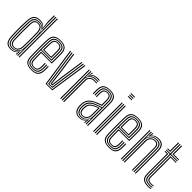

<svg xmlns="http://www.w3.org/2000/svg" viewBox="141 -1808 2823 2823"><g transform="rotate(45 1552.5 -396.5)"><path d="M356.7 0H340.9V-800H356.7ZM325 0H310.2L313.6 -122.9L310.3 -123Q302.3 -73.8 266.9 -45.7Q231.5 -17.7 183.6 -17.7Q133.9 -17.7 109.1 -44.4Q84.3 -71.1 80.4 -136.4Q77.8 -185.6 76.7 -238.3Q75.6 -291 76.5 -347.5Q77.4 -404 80.4 -464.7Q83.7 -529.8 111.8 -555.8Q139.8 -581.8 194.6 -581.8Q240.6 -581.8 270 -554.2Q299.4 -526.6 308.8 -478.1H312.6L309.2 -626.4V-800H325ZM189.9 -30.3Q222 -30.3 247.5 -44.5Q273.1 -58.7 288.6 -84.7Q304.2 -110.7 305.9 -146.3Q307.9 -191.8 309.1 -245.8Q310.3 -299.8 309.8 -353.8Q309.3 -407.8 306.2 -452.7Q303.8 -487.7 290.7 -513.8Q277.5 -539.9 254.5 -554.4Q231.5 -569 198.8 -569Q146.9 -569 122.8 -544.9Q98.8 -520.7 96.2 -464.2Q93.7 -402.9 92.9 -349.4Q92.1 -295.8 93 -244Q93.8 -192.1 96.2 -135.8Q98.7 -79.3 120.6 -54.8Q142.5 -30.3 189.9 -30.3ZM194 -43.3Q152.4 -43.3 133.2 -65.1Q114 -86.8 111.8 -137Q109.6 -192.5 108.9 -244.8Q108.2 -297.1 109 -351.2Q109.9 -405.2 112 -465.5Q113.9 -513.7 134.5 -535.3Q155.1 -557 200.3 -557Q243.7 -557 266.1 -529.6Q288.6 -502.2 290.7 -452.8Q292.5 -414 293.2 -362.5Q293.9 -310.9 293.4 -254.9Q292.9 -198.8 290.7 -146.3Q288.9 -104.1 265.7 -73.7Q242.5 -43.3 194 -43.3ZM194.4 -55.9Q234.2 -55.9 253.7 -82.8Q273.1 -109.6 274.9 -146.7Q276.6 -187.9 277.4 -240.9Q278.1 -293.9 277.6 -349.3Q277.1 -404.7 274.9 -452.6Q273 -496.6 254.6 -520.3Q236.1 -544.1 200.5 -544.1Q163.9 -544.1 146.8 -525.7Q129.8 -507.4 127.9 -465.5Q124.4 -378.7 124.2 -300.1Q124.1 -221.5 127.7 -136.9Q129.7 -91.4 146.2 -73.7Q162.6 -55.9 194.4 -55.9ZM177.6 7.4Q111.7 7.4 82.5 -27Q53.4 -61.4 49 -135.9Q46 -190.5 45 -242.9Q43.9 -295.4 45 -349.9Q46 -404.4 49 -464.9Q53.3 -540.4 85.7 -573.9Q118.1 -607.4 186.7 -607.4Q221.7 -607.4 248 -593.7Q274.2 -579.9 287.7 -556.9H291.5L277.5 -672.2V-800H294.1V-654.9L303.7 -526.9L298.8 -526.9Q281.5 -563.1 253.3 -578.8Q225.1 -594.5 191.2 -594.5Q130.8 -594.5 99.7 -565.6Q68.5 -536.7 64.8 -465.5Q61.8 -403 60.8 -348.3Q59.8 -293.5 60.9 -241.6Q62 -189.6 64.8 -135.1Q69 -64.1 96.8 -34.6Q124.6 -5.2 180.9 -5.2Q217.7 -5.2 249.3 -22.9Q281 -40.5 298.8 -72.9H302.8L297.5 0H282.1L282.3 -6L289.8 -42.4H286.4Q270.1 -20.2 241.7 -6.4Q213.3 7.4 177.6 7.4Z M610.5 7.4Q536.2 7.4 499.4 -21.5Q462.7 -50.5 459.9 -121.9Q458.2 -166.1 457.4 -212.3Q456.7 -258.4 456.7 -304.5Q456.7 -350.5 457.6 -394.2Q458.4 -438 459.9 -477Q463.2 -549 499.6 -578.2Q536 -607.4 609.8 -607.4Q684.2 -607.4 718.4 -577.9Q752.7 -548.3 755.9 -478.5Q756.4 -471 756.6 -448.5Q756.9 -426.1 757 -395.6Q757.1 -365 756.7 -332.7Q756.2 -300.5 754.7 -273.4H536.1Q536.4 -246.9 536.6 -222.7Q536.9 -198.5 537.5 -175Q538.1 -151.6 538.8 -126.9Q540.2 -88.9 556.8 -72.4Q573.5 -55.9 610.5 -55.9Q642 -55.9 658.4 -71.4Q674.8 -86.8 676.8 -126.1Q677.7 -143.7 677.5 -167.5Q677.3 -191.3 676.1 -209.8H691.9Q693.2 -188.2 693.2 -164.4Q693.3 -140.5 692.6 -125.5Q690.4 -81.5 671.1 -62.4Q651.9 -43.3 610.5 -43.3Q565.1 -43.3 544.9 -62.8Q524.7 -82.2 523 -126.2Q522 -153.6 521.4 -181.1Q520.8 -208.6 520.5 -235.2Q520.3 -261.9 520 -286.5H739.4Q740.6 -313.4 741 -343.5Q741.3 -373.6 741.2 -401.4Q741 -429.1 740.8 -449.7Q740.5 -470.2 740.1 -477.8Q737.4 -540.6 707 -567.7Q676.7 -594.8 609.8 -594.8Q543.8 -594.8 511 -568Q478.2 -541.3 475.5 -474.7Q474.1 -440.3 473.3 -397.2Q472.6 -354 472.5 -307Q472.5 -260 473.3 -213.3Q474 -166.6 475.5 -124.7Q478 -61.3 509 -33.2Q540 -5.2 610.5 -5.2Q675.9 -5.2 706.4 -32.4Q736.9 -59.6 740.1 -123.7Q740.6 -134.2 740.7 -149.5Q740.9 -164.8 740.5 -180.8Q740.2 -196.9 739.2 -209.8H755Q756.5 -190.4 756.6 -164.8Q756.7 -139.1 755.9 -122.9Q752.5 -53.2 718.6 -22.9Q684.8 7.4 610.5 7.4ZM610.5 -17.8Q551.9 -17.8 522.8 -41.5Q493.7 -65.3 491.3 -124.5Q490 -161.3 489.3 -205.5Q488.6 -249.8 488.5 -296.8Q488.4 -343.9 489.1 -389.3Q489.9 -434.8 491.3 -473.8Q493.8 -533.8 522.5 -558Q551.2 -582.2 609.8 -582.2Q668.3 -582.2 695 -557.8Q721.6 -533.5 724.2 -477.5Q724.7 -468.2 725.1 -440Q725.5 -411.7 725.4 -374.3Q725.2 -336.9 723.9 -299.6H504.2Q504.2 -255.4 504.9 -209.5Q505.7 -163.6 507.1 -125.6Q509.2 -73.5 534 -52.1Q558.8 -30.7 610.5 -30.7Q659.5 -30.7 682.7 -52.2Q705.8 -73.7 708.4 -124.8Q709.2 -140.3 709.1 -165.2Q709 -190.1 707.7 -209.8H723.6Q724.8 -189.4 724.9 -164.8Q725 -140.2 724.2 -124.3Q721.4 -67.3 695 -42.6Q668.6 -17.8 610.5 -17.8ZM504.2 -312.6H708.5Q709.4 -345.8 709.5 -379.5Q709.6 -413.1 709.3 -439.5Q708.9 -465.9 708.4 -476.6Q706.3 -526.1 683.4 -547.7Q660.4 -569.3 609.8 -569.3Q557.4 -569.3 533.4 -547.2Q509.5 -525 507.1 -473.1Q505.7 -436.4 505.1 -394.4Q504.5 -352.3 504.2 -312.6ZM520.3 -325.7Q520.4 -344.4 520.6 -369.3Q520.9 -394.3 521.5 -421.1Q522.1 -447.9 523 -472.2Q524.8 -517.8 545.1 -537.3Q565.5 -556.7 609.8 -556.7Q652.2 -556.7 671.5 -538Q690.8 -519.3 692.6 -476.1Q693.1 -465.6 693.4 -441.5Q693.7 -417.3 693.7 -386.8Q693.6 -356.2 692.7 -325.7ZM536.2 -338.7H677.1Q677.7 -368.8 677.7 -396.8Q677.7 -424.8 677.5 -445.8Q677.2 -466.7 676.8 -475Q675.3 -510.3 660.5 -527.2Q645.8 -544.1 609.8 -544.1Q572.6 -544.1 556.4 -526.7Q540.2 -509.4 538.8 -471.6Q538.1 -448.3 537.5 -426.2Q537 -404.1 536.7 -382.5Q536.5 -360.9 536.2 -338.7Z M901.7 0 813.6 -600H829.8L915.2 -12.8H1026.1L1113.1 -600H1129.3L1039.5 0ZM927.1 -25.9 898.7 -231.8 845.9 -600H861.8L914 -236.3L940.5 -38.7H1000.7L1027.7 -235.4L1081.1 -600H1097L1043 -230.3L1014.4 -25.9ZM952.2 -51.8 928.9 -240.7 877.9 -600H893.8L944.4 -245.4L965.9 -64.6H975.6L997.5 -245.1L1049.1 -600H1065L1012.8 -240.6L989.1 -51.8Z M1235.8 0V-600H1251.6L1251.6 -555.9L1247.4 -488.2H1252Q1266.2 -530.4 1300.2 -552.5Q1334.1 -574.6 1381.3 -574.6Q1393.8 -574.6 1407.6 -574.1Q1421.4 -573.6 1428.8 -573V-559.5Q1419.2 -560 1404.1 -560.4Q1389 -560.8 1377.3 -560.8Q1338.3 -560.8 1310.3 -544.7Q1282.4 -528.6 1267.5 -503.1Q1252.7 -477.5 1252.7 -449V0ZM1204.1 0V-600H1219.9V0ZM1267.4 0V-450Q1267.4 -491.5 1297.4 -518.7Q1327.3 -546 1372.1 -546Q1386.7 -546 1401.6 -545.9Q1416.6 -545.8 1428.8 -545.4V-531.8Q1416.9 -532.2 1401.8 -532.3Q1386.6 -532.4 1371.9 -532.4Q1335.5 -532.4 1309.7 -510.8Q1283.9 -489.2 1283.9 -451.1V0ZM1258.5 -524.6 1267.4 -579.4V-600H1283.2L1283.3 -590.4L1272.8 -554.8H1275.7Q1293.5 -580.3 1324.6 -591.1Q1355.7 -602 1388.5 -602Q1396.8 -602 1407.8 -601.6Q1418.8 -601.2 1428.8 -600.4V-586.8Q1420.7 -587.4 1410 -587.8Q1399.2 -588.2 1388 -588.2Q1345 -588.2 1312.4 -572.4Q1279.7 -556.5 1262 -524.6Z M1764.5 0V-460.6Q1764.5 -526.2 1738.3 -560.5Q1712.1 -594.8 1640.6 -594.8Q1578.7 -594.8 1544.9 -570.2Q1511.2 -545.5 1508.4 -479.4Q1507.4 -456.4 1507.6 -435.2Q1507.8 -413.9 1509.1 -391.6H1493.5Q1492 -416.4 1491.8 -437Q1491.6 -457.6 1492.5 -480Q1495.4 -548.1 1530.2 -577.7Q1565 -607.4 1640.6 -607.4Q1695.5 -607.4 1725.9 -590.2Q1756.3 -573 1768.3 -540.2Q1780.3 -507.4 1780.3 -460.6V0ZM1610.5 -30.6Q1648.6 -30.6 1675.9 -48.5Q1703.2 -66.4 1717.9 -94.3Q1732.6 -122.2 1732.6 -151.7V-329.9Q1701.5 -320.6 1669.8 -309.1Q1638.2 -297.5 1616.5 -286.8Q1573.6 -265.2 1552.2 -235.9Q1530.8 -206.7 1527.8 -157.5Q1527 -144.8 1527.3 -135.1Q1527.5 -125.3 1528.4 -113.4Q1532.2 -74.8 1553.3 -52.7Q1574.4 -30.6 1610.5 -30.6ZM1613.3 -43.9Q1582.6 -43.9 1564.7 -63.5Q1546.8 -83.1 1544 -115.5Q1543.3 -124.9 1543.1 -135.1Q1542.9 -145.3 1543.4 -155.8Q1545.7 -202.4 1565.3 -228.8Q1585 -255.1 1622.4 -274.3Q1646.4 -286.5 1668.7 -295.7Q1691 -304.8 1716.6 -312.6V-150.6Q1716.6 -123.3 1704.1 -98.8Q1691.6 -74.4 1668.5 -59.2Q1645.4 -43.9 1613.3 -43.9ZM1614.8 -56.3Q1640 -56.3 1659.3 -69.2Q1678.7 -82.1 1689.7 -103.4Q1700.7 -124.7 1700.7 -149.6V-295.1Q1682.2 -288.1 1665 -280.2Q1647.9 -272.3 1628.8 -262.3Q1592.3 -243 1576.6 -219Q1560.8 -194.9 1559.2 -155.1Q1558.9 -145.3 1559.1 -135.6Q1559.2 -125.9 1559.9 -116.7Q1562.1 -90.1 1576.3 -73.2Q1590.6 -56.3 1614.8 -56.3ZM1599.8 7.1Q1548.6 7.1 1517.1 -23.4Q1485.5 -53.9 1481 -110.6Q1480 -123.4 1479.9 -135.5Q1479.8 -147.7 1480.3 -161.3Q1483.4 -218.4 1510.6 -256.4Q1537.9 -294.5 1598.5 -323.8Q1613.2 -330.9 1628.3 -337.5Q1643.4 -344.1 1661.3 -350.8Q1679.1 -357.5 1701.1 -364.6V-460.7Q1701.1 -499 1688.3 -521.6Q1675.6 -544.1 1640.6 -544.1Q1605.8 -544.1 1589.4 -527.1Q1572.9 -510.2 1571.5 -475.2Q1571 -462 1571 -438.9Q1570.9 -415.9 1572.1 -391.6H1556.3Q1555.3 -414 1555.3 -437.3Q1555.2 -460.7 1555.7 -476.1Q1557.6 -519.8 1578.6 -538.3Q1599.6 -556.7 1640.6 -556.7Q1686 -556.7 1701.5 -530.5Q1716.9 -504.2 1716.9 -460.7V-354Q1685.6 -343.7 1656 -332.7Q1626.3 -321.6 1604.6 -311.6Q1551.9 -286.8 1525.1 -250.6Q1498.3 -214.5 1496.1 -160.3Q1495.9 -148.1 1495.8 -136.2Q1495.8 -124.4 1496.8 -111.6Q1500.7 -62 1528.5 -33.7Q1556.3 -5.5 1603.3 -5.5Q1647.4 -5.5 1676 -24.5Q1704.6 -43.5 1722.6 -76.1H1726.4L1718.1 -21.2V0H1702.5L1702.2 -10.2L1712.7 -45.9H1709.6Q1689.4 -18 1662.7 -5.4Q1636 7.1 1599.8 7.1ZM1732.8 0V-44.7L1736.6 -112.4H1732.9Q1718.1 -69.5 1686.1 -43.7Q1654.1 -18 1606.5 -18Q1566.4 -18.1 1541.3 -43Q1516.2 -68 1512.6 -112.4Q1511.7 -124.7 1511.6 -135.6Q1511.5 -146.4 1512 -159.3Q1514.4 -211.6 1537.6 -243.6Q1560.7 -275.5 1610.7 -299.3Q1625.5 -306.3 1645.8 -314.1Q1666 -321.9 1688.5 -329.5Q1711 -337.2 1733 -343.6V-460.6Q1733 -510.7 1714.2 -540Q1695.4 -569.3 1640.6 -569.3Q1590.9 -569.3 1566.4 -548Q1541.9 -526.7 1539.8 -476.4Q1539.3 -461.5 1539.3 -438.3Q1539.3 -415.1 1540.7 -391.6H1524.9Q1523.7 -413.4 1523.5 -436.9Q1523.3 -460.4 1524 -476.7Q1526.3 -532.6 1553.6 -557.4Q1580.9 -582.2 1640.6 -582.2Q1702.8 -582.2 1725.7 -550.9Q1748.6 -519.5 1748.6 -460.6V0Z M1888.6 -778.5V-792.9H1967.8V-778.5ZM1888.6 -720.9V-735.3H1967.8V-720.9ZM1888.6 -749.7V-764.1H1967.8V-749.7ZM1951.9 0V-600H1967.8V0ZM1888.6 0V-600H1904.4V0ZM1920.3 0V-600H1936.1V0Z M2221.5 7.4Q2147.2 7.4 2110.4 -21.5Q2073.7 -50.5 2070.9 -121.9Q2069.2 -166.1 2068.4 -212.3Q2067.7 -258.4 2067.7 -304.5Q2067.7 -350.5 2068.6 -394.2Q2069.4 -438 2070.9 -477Q2074.2 -549 2110.6 -578.2Q2147 -607.4 2220.8 -607.4Q2295.2 -607.4 2329.4 -577.9Q2363.7 -548.3 2366.9 -478.5Q2367.4 -471 2367.6 -448.5Q2367.9 -426.1 2368 -395.6Q2368.1 -365 2367.7 -332.7Q2367.2 -300.5 2365.7 -273.4H2147.1Q2147.4 -246.9 2147.6 -222.7Q2147.9 -198.5 2148.5 -175Q2149.1 -151.6 2149.8 -126.9Q2151.2 -88.9 2167.8 -72.4Q2184.5 -55.9 2221.5 -55.9Q2253 -55.9 2269.4 -71.4Q2285.8 -86.8 2287.8 -126.1Q2288.7 -143.7 2288.5 -167.5Q2288.3 -191.3 2287.1 -209.8H2302.9Q2304.2 -188.2 2304.2 -164.4Q2304.3 -140.5 2303.6 -125.5Q2301.4 -81.5 2282.1 -62.4Q2262.9 -43.3 2221.5 -43.3Q2176.1 -43.3 2155.9 -62.8Q2135.7 -82.2 2134 -126.2Q2133 -153.6 2132.4 -181.1Q2131.8 -208.6 2131.5 -235.2Q2131.3 -261.9 2131 -286.5H2350.4Q2351.6 -313.4 2352 -343.5Q2352.3 -373.6 2352.2 -401.4Q2352 -429.1 2351.8 -449.7Q2351.5 -470.2 2351.1 -477.8Q2348.4 -540.6 2318 -567.7Q2287.7 -594.8 2220.8 -594.8Q2154.8 -594.8 2122 -568Q2089.2 -541.3 2086.5 -474.7Q2085.1 -440.3 2084.3 -397.2Q2083.6 -354 2083.5 -307Q2083.5 -260 2084.3 -213.3Q2085 -166.6 2086.5 -124.7Q2089 -61.3 2120 -33.2Q2151 -5.2 2221.5 -5.2Q2286.9 -5.2 2317.4 -32.4Q2347.9 -59.6 2351.1 -123.7Q2351.6 -134.2 2351.7 -149.5Q2351.9 -164.8 2351.5 -180.8Q2351.2 -196.9 2350.2 -209.8H2366Q2367.5 -190.4 2367.6 -164.8Q2367.7 -139.1 2366.9 -122.9Q2363.5 -53.2 2329.6 -22.9Q2295.8 7.4 2221.5 7.4ZM2221.5 -17.8Q2162.9 -17.8 2133.8 -41.5Q2104.7 -65.3 2102.3 -124.5Q2101 -161.3 2100.3 -205.5Q2099.6 -249.8 2099.5 -296.8Q2099.4 -343.9 2100.1 -389.3Q2100.9 -434.8 2102.3 -473.8Q2104.8 -533.8 2133.5 -558Q2162.2 -582.2 2220.8 -582.2Q2279.3 -582.2 2306 -557.8Q2332.6 -533.5 2335.2 -477.5Q2335.7 -468.2 2336.1 -440Q2336.5 -411.7 2336.4 -374.3Q2336.2 -336.9 2334.9 -299.6H2115.2Q2115.2 -255.4 2115.9 -209.5Q2116.7 -163.6 2118.1 -125.6Q2120.2 -73.5 2145 -52.1Q2169.8 -30.7 2221.5 -30.7Q2270.5 -30.7 2293.7 -52.2Q2316.8 -73.7 2319.4 -124.8Q2320.2 -140.3 2320.1 -165.2Q2320 -190.1 2318.7 -209.8H2334.6Q2335.8 -189.4 2335.9 -164.8Q2336 -140.2 2335.2 -124.3Q2332.4 -67.3 2306 -42.6Q2279.6 -17.8 2221.5 -17.8ZM2115.2 -312.6H2319.5Q2320.4 -345.8 2320.5 -379.5Q2320.6 -413.1 2320.3 -439.5Q2319.9 -465.9 2319.4 -476.6Q2317.3 -526.1 2294.4 -547.7Q2271.4 -569.3 2220.8 -569.3Q2168.4 -569.3 2144.4 -547.2Q2120.5 -525 2118.1 -473.1Q2116.7 -436.4 2116.1 -394.4Q2115.5 -352.3 2115.2 -312.6ZM2131.3 -325.7Q2131.4 -344.4 2131.6 -369.3Q2131.9 -394.3 2132.5 -421.1Q2133.1 -447.9 2134 -472.2Q2135.8 -517.8 2156.1 -537.3Q2176.5 -556.7 2220.8 -556.7Q2263.2 -556.7 2282.5 -538Q2301.8 -519.3 2303.6 -476.1Q2304.1 -465.6 2304.4 -441.5Q2304.7 -417.3 2304.7 -386.8Q2304.6 -356.2 2303.7 -325.7ZM2147.2 -338.7H2288.1Q2288.7 -368.8 2288.7 -396.8Q2288.7 -424.8 2288.5 -445.8Q2288.2 -466.7 2287.8 -475Q2286.3 -510.3 2271.5 -527.2Q2256.8 -544.1 2220.8 -544.1Q2183.6 -544.1 2167.4 -526.7Q2151.2 -509.4 2149.8 -471.6Q2149.1 -448.3 2148.5 -426.2Q2148 -404.1 2147.7 -382.5Q2147.5 -360.9 2147.2 -338.7Z M2757.8 0V-464.8Q2757.8 -486.9 2754 -509.7Q2750.2 -532.4 2738.8 -551.6Q2727.4 -570.8 2705.1 -582.5Q2682.7 -594.2 2645.7 -594.2Q2602.2 -594.2 2570.6 -575.5Q2539.1 -556.8 2521 -524.6H2517.3L2525.3 -600H2541.1L2541.2 -591.8L2531.2 -554.8H2534.7Q2555.8 -582.5 2584.7 -595.1Q2613.6 -607.7 2649.9 -607.7Q2682.5 -607.7 2704.6 -599.2Q2726.7 -590.7 2740.4 -576.1Q2754.1 -561.5 2761.3 -543.2Q2768.5 -525 2771 -505.3Q2773.4 -485.6 2773.4 -466.9V0ZM2463.1 0V-600H2478.9V0ZM2526.4 0V-450Q2526.4 -477.4 2539.8 -500.8Q2553.2 -524.2 2577.3 -538.5Q2601.5 -552.8 2633.5 -552.8Q2658.5 -552.8 2673.8 -544.8Q2689.1 -536.8 2697.1 -523.5Q2705 -510.2 2707.8 -493.8Q2710.6 -477.4 2710.6 -460.5V0H2694.8V-459.8Q2694.8 -480.7 2690.2 -498.8Q2685.7 -516.9 2672.1 -528.1Q2658.5 -539.4 2631.6 -539.4Q2606.5 -539.4 2586.4 -527.8Q2566.3 -516.2 2554.6 -496.2Q2543 -476.3 2542.9 -451.1L2542.3 0ZM2494.8 0V-600H2510.6L2507.2 -488.2H2511Q2525.8 -531.4 2559.5 -556.1Q2593.2 -580.8 2641.4 -580.5Q2698.1 -580.2 2720.1 -549.5Q2742 -518.8 2742 -464V0H2726.2V-462.6Q2726.2 -513.2 2706.4 -540.2Q2686.7 -567.2 2637 -567.2Q2598.3 -567.2 2570.1 -550.1Q2541.8 -533 2526.4 -506.1Q2511 -479.1 2511 -449.2V0Z M3036.1 -19.6Q2975.1 -19.6 2948.5 -43.9Q2922 -68.2 2922 -124.3V-559.1H2842.8V-572.7H2922V-770H2937.8V-572.7H3076.5V-559.1H2937.8V-124.3Q2937.8 -75.5 2960.6 -54.3Q2983.4 -33.1 3036.1 -33.1Q3048.6 -33.1 3061.6 -34.2Q3074.6 -35.2 3088.2 -37.1V-23.9Q3076.9 -21.7 3063.8 -20.7Q3050.8 -19.6 3036.1 -19.6ZM3036.1 7.4Q2958.1 7.4 2924.2 -23.2Q2890.3 -53.8 2890.3 -124.3V-531.8H2842.8V-545.4H2906.1V-124.3Q2906.1 -60.9 2936.3 -33.5Q2966.4 -6.1 3036.1 -6.1Q3050.2 -6.1 3063.3 -7.3Q3076.3 -8.5 3088.2 -10.7V2.7Q3067.8 7.4 3036.1 7.4ZM3036.1 -46.9Q2991.9 -46.9 2972.8 -64.8Q2953.6 -82.8 2953.6 -124.3V-545.4H3076.5V-531.8H2969.5V-124.3Q2969.5 -89.9 2985.1 -75.2Q3000.6 -60.4 3036.1 -60.4Q3048 -60.4 3061.2 -61.1Q3074.5 -61.7 3088.2 -64V-50.8Q3075.9 -48.9 3062.9 -47.9Q3049.9 -46.9 3036.1 -46.9ZM2842.8 -586.4V-600H2890.3V-770H2906.1V-586.4ZM2953.6 -586.4V-770H2969.5V-600H3076.5V-586.4Z"/></g></svg>

Font: Big Shoulders Inline Text Thin
Style: Regular
Weight: 100
Designer: Patric King
Foundry: XO Type Co
Version: Version 2.002